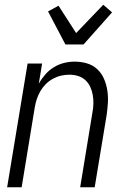

<svg xmlns="http://www.w3.org/2000/svg" viewBox="-20 -787 540 807"><path d="M10 0 96 -520H157L143 -435Q154 -455 170 -473.5Q186 -492 206.5 -504.5Q227 -517 249.5 -522.5Q272 -528 294 -528Q321 -528 346 -520.5Q371 -513 389 -496Q407 -479 417 -456Q427 -433 431 -407.5Q435 -382 433.5 -355.5Q432 -329 428 -302L378 0H317L368 -311Q372 -331 372.5 -350Q373 -369 370 -387Q367 -405 359.5 -421.5Q352 -438 339 -450Q326 -462 308.5 -467.5Q291 -473 271 -473Q254 -473 236.5 -469Q219 -465 202.5 -456Q186 -447 172.5 -433.5Q159 -420 149.5 -403.5Q140 -387 134.5 -370Q129 -353 126 -335L71 0ZM255 -600 182 -739 226 -763 300 -648 414 -767 451 -735 331 -600Z"/></svg>

Font: Iosevka Light
Style: Italic
Weight: 300
Italic angle: -9°
Monospace: yes
Designer: Belleve Invis
Foundry: Belleve Invis
Version: Version 32.5.0; ttfautohint (v1.8.4)